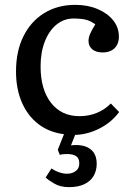

<svg xmlns="http://www.w3.org/2000/svg" viewBox="-20 -541 539 790"><path d="M263.2 229Q228 229 201.9 213.6Q175.8 198.2 168 189L191.9 151.9Q205.1 161.6 222.7 167.7Q240.2 173.8 255.9 173.8Q275.9 173.8 291 163.3Q306.2 152.8 306.2 130.9Q306.2 109.9 293 101.3Q279.8 92.8 255.9 92.8Q246.1 92.8 239.5 93.5Q232.9 94.2 226.1 96.2L217.8 75.2L243.2 11.2Q182.1 3.4 138.2 -30.3Q94.2 -64 70.1 -119.4Q45.9 -174.8 45.9 -247.1Q45.9 -330.1 76.4 -391.6Q106.9 -453.1 161.9 -487.1Q216.8 -521 290 -521Q340.8 -521 381.3 -503.9Q421.9 -486.8 445.6 -457.5Q469.2 -428.2 469.2 -390.1Q469.2 -370.1 461.2 -355.5Q453.1 -340.8 438 -333Q422.9 -325.2 402.8 -325.2Q375 -325.2 359.6 -338.1Q344.2 -351.1 344.2 -373Q344.2 -385.3 350.1 -400.1Q356 -415 372.1 -440.9Q353 -455.1 333 -460Q313 -464.8 282.2 -464.8Q243.2 -464.8 212.6 -439.9Q182.1 -415 164.6 -370.6Q147 -326.2 147 -268.1Q147 -172.9 189.9 -117.9Q232.9 -63 307.1 -63Q345.2 -63 378.2 -76.4Q411.1 -89.8 436 -115.2L470.2 -80.1Q439.5 -38.1 390.6 -12.9Q341.8 12.2 289.1 14.2L272 57.1Q304.2 53.2 328.1 60.5Q352.1 67.9 365 85.9Q377.9 104 377.9 132.8Q377.9 160.6 365.5 182.4Q353 204.1 327.6 216.6Q302.2 229 263.2 229Z"/></svg>

Font: Literata
Style: Regular
Weight: 400
Designer: Latin by Veronika Burian and Jose Scaglione. Greek by Irene Vlachou. Cyrillic by Vera Evstafieva.
Foundry: TypeTogether
Version: Version 3.002